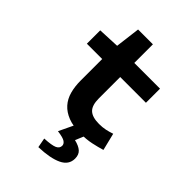

<svg xmlns="http://www.w3.org/2000/svg" viewBox="-254 -759 1108 1108"><g transform="rotate(45 300.0 -204.5)"><path d="M388 12Q329 12 288 -4Q247 -20 221.5 -48.5Q196 -77 185 -117Q174 -157 174 -206V-381H49V-490L181 -496L200 -648H321V-496H531V-381H321V-207Q321 -150 346 -126.5Q371 -103 426 -103Q454 -103 477.5 -108Q501 -113 524 -121L550 -15Q517 -5 477.5 3.5Q438 12 388 12ZM273 239 262 180Q321 177 343 167Q365 157 365 136Q365 121 349.5 110.5Q334 100 288 94L338 -11H424L394 61Q432 70 451 87Q470 104 470 136Q470 187 418.5 211.5Q367 236 273 239Z"/></g></svg>

Font: Source Code Pro
Style: Bold
Weight: 700
Monospace: yes
Designer: Paul D. Hunt, Teo Tuominen
Foundry: Adobe Systems Incorporated
Version: Version 2.030;PS 1.000;hotconv 16.6.51;makeotf.lib2.5.65220